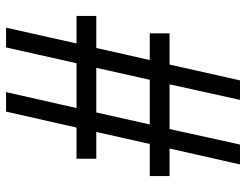

<svg xmlns="http://www.w3.org/2000/svg" viewBox="-110 -710 820 640"><g transform="rotate(-90 300.0 -390.0)"><path d="M90.8 -479V-544.9H194.8L248 -779.8H313L259.8 -544.9H409.2L461.9 -779.8H527.8L475.1 -544.9H566.9V-479H460L419.9 -300.8H508.8V-234.9H404.8L352.1 0H287.1L338.9 -234.9H189.9L138.2 0H71.8L125 -234.9H33.2V-300.8H140.1L180.2 -479ZM245.1 -479 205.1 -300.8H354L394 -479Z"/></g></svg>

Font: Cooper Hewitt
Style: Book
Weight: 705
Designer: Village Type and Design LLC
Foundry: Cooper Hewitt Smithsonian Design Museum
Version: 1.000